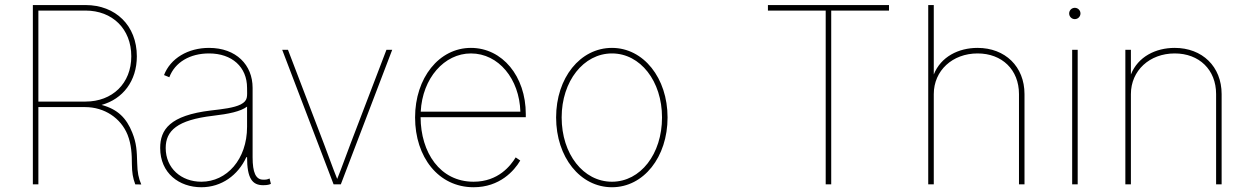

<svg xmlns="http://www.w3.org/2000/svg" viewBox="-20 -748 5073 779"><path d="M113.3 0H135.7V-313.5H325.2C403.8 -313.5 470.2 -269 497.6 -201.2C513.2 -161.6 515.1 -120.6 515.1 -82C515.6 -46.4 519 -26.9 528.8 0L553.2 0.5C542 -25.4 537.6 -47.4 536.6 -86.9C535.2 -135.3 534.2 -166.5 516.6 -210C493.2 -268.6 458 -304.7 392.1 -322.3C478.5 -346.2 535.2 -419.4 535.2 -519.5C535.2 -644.5 448.7 -727.5 327.1 -727.5H113.3ZM135.7 -335.9V-705.1H327.1C435.5 -705.1 512.7 -631.3 512.7 -519.5C512.7 -409.2 435.5 -335.9 327.1 -335.9Z M796.9 11.7C878.9 11.7 945.8 -37.1 979.5 -110.4H982.4C982.4 -23.4 1003.9 3.4 1047.9 3.4C1066.4 3.4 1073.7 0.5 1079.1 -2L1073.7 -23.9C1064 -19.5 1060.5 -19 1047.9 -19C1017.6 -19 1004.9 -48.3 1004.9 -109.9V-391.6C1004.9 -484.4 938.5 -553.7 828.1 -553.7C742.7 -553.7 671.4 -511.2 645.5 -443.4L667 -434.6C689.9 -495.6 751 -531.2 828.1 -531.2C921.4 -531.2 982.4 -476.1 982.4 -391.6C982.4 -356.9 987.3 -340.3 956.5 -324.2C929.2 -310.5 883.3 -305.2 835.9 -299.8C668.5 -279.8 629.9 -221.7 629.9 -147.5C629.9 -45.4 707 11.7 796.9 11.7ZM796.9 -10.7C715.3 -10.7 652.3 -65.4 652.3 -147.5C652.3 -217.3 698.2 -261.2 844.7 -278.3C907.2 -285.6 955.6 -295.4 982.4 -315.4V-233.4C982.4 -101.1 899.9 -10.7 796.9 -10.7Z M1333.5 0H1362.8L1571.3 -545.9H1547.9L1401.9 -164.1C1383.8 -117.2 1367.2 -68.8 1348.1 -22C1329.1 -68.8 1312.5 -117.2 1294.4 -164.1L1148.4 -545.9H1125Z M1901.4 11.7C2007.8 11.7 2066.4 -55.2 2090.8 -96.7L2072.3 -109.4C2052.2 -76.7 2002.4 -10.7 1901.4 -10.7C1764.6 -10.7 1687 -129.9 1686.5 -272.5H2113.3V-285.2C2113.3 -438.5 2018.1 -553.7 1890.6 -553.7C1761.2 -553.7 1664.1 -431.6 1664.1 -271.5C1664.1 -110.8 1758.8 11.7 1901.4 11.7ZM1687 -294.9C1693.8 -430.7 1782.7 -531.2 1890.6 -531.2C2003.4 -531.2 2087.4 -427.2 2091.3 -294.9Z M2462.9 11.7C2591.3 11.7 2688.5 -110.4 2688.5 -271.5C2688.5 -431.6 2590.8 -553.7 2462.9 -553.7C2334 -553.7 2236.3 -432.1 2236.3 -271.5C2236.3 -110.4 2334 11.7 2462.9 11.7ZM2462.9 -10.7C2346.7 -10.7 2258.8 -123 2258.8 -271.5C2258.8 -418.5 2347.7 -531.2 2462.9 -531.2C2578.1 -531.2 2666 -418.9 2666 -271.5C2666 -123 2578.6 -10.7 2462.9 -10.7Z M3095.7 -705.1H3330.1V0H3352.5V-705.1H3586.9V-727.5H3095.7Z M3768.6 -366.2C3768.6 -461.9 3844.7 -531.2 3946.3 -531.2C4045.4 -531.2 4114.3 -465.3 4114.3 -366.2V0H4136.7V-366.2C4136.7 -478 4058.1 -553.7 3946.3 -553.7C3869.1 -553.7 3797.4 -518.1 3768.6 -445.8V-727.5H3746.1V0H3768.6Z M4330.1 0H4352.5V-545.9H4330.1ZM4340.8 -670.4C4353.5 -670.4 4363.8 -680.7 4363.8 -693.4C4363.8 -706.1 4353.5 -716.3 4340.8 -716.3C4328.1 -716.3 4317.9 -706.1 4317.9 -693.4C4317.9 -680.7 4328.1 -670.4 4340.8 -670.4Z M4568.4 -366.2C4568.4 -461.9 4644.5 -531.2 4746.1 -531.2C4845.2 -531.2 4914.1 -465.3 4914.1 -366.2V0H4936.5V-366.2C4936.5 -478 4857.9 -553.7 4746.1 -553.7C4668.9 -553.7 4597.2 -518.1 4568.4 -445.8V-545.9H4545.9V0H4568.4Z"/></svg>

Font: Raveo Thin
Style: Regular
Weight: 100
Designer: Jakub Foglar, Rasmus Andersson (Inter)
Foundry: Jakubfoglar.com
Version: Version 1.100;Glyphs 3.2.3 (3260)